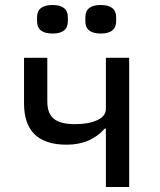

<svg xmlns="http://www.w3.org/2000/svg" viewBox="-20 -747 640 767"><path d="M190 -613Q128 -613 128 -662V-678Q128 -727 190 -727Q251 -727 251 -678V-662Q251 -613 190 -613ZM382 -613Q321 -613 321 -662V-678Q321 -727 382 -727Q444 -727 444 -678V-662Q444 -613 382 -613ZM403 0V-233H398Q342 -169 246 -169Q76 -169 76 -334V-516H169V-341Q169 -294 195 -272.5Q221 -251 280 -251Q334 -251 368.5 -267Q403 -283 403 -312V-516H496V0Z"/></svg>

Font: IBM Plex Mono Text
Style: Regular
Weight: 450
Designer: Mike Abbink, Paul van der Laan, Pieter van Rosmalen
Foundry: Bold Monday
Version: Version 2.000